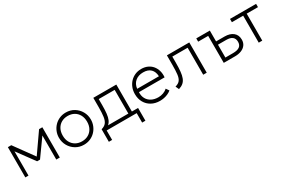

<svg xmlns="http://www.w3.org/2000/svg" viewBox="83 -1491 3884 2638"><g transform="rotate(-30 2024.5 -172.5)"><path d="M85 0V-480H136H139L376 -153L351 -152L580 -480H632V0H576V-401L586 -396L382 -111H336L126 -397L135 -402V0Z M1010 15Q937.5 15 880.2 -19.8Q823 -54.5 790 -112.5Q757 -170.5 757 -240Q757 -292 776 -338.2Q795 -384.5 829.2 -419.8Q863.5 -455 909.5 -475Q955.5 -495 1010 -495Q1082.5 -495 1139.8 -460.2Q1197 -425.5 1230 -367.5Q1263 -309.5 1263 -240Q1263 -188 1244 -141.8Q1225 -95.5 1191 -60.2Q1157 -25 1110.8 -5Q1064.5 15 1010 15ZM1010 -39Q1066.5 -39 1110 -63.8Q1153.5 -88.5 1178.2 -133.5Q1203 -178.5 1203 -240Q1203 -301.5 1178.2 -346.8Q1153.5 -392 1110 -416.5Q1066.5 -441 1010 -441Q953.5 -441 910 -416.5Q866.5 -392 841.8 -346.8Q817 -301.5 817 -240Q817 -178.5 841.8 -133.5Q866.5 -88.5 910 -63.8Q953.5 -39 1010 -39Z M1749.5 0V-428H1496.5V-332Q1496.5 -256 1490.5 -201Q1484.5 -146 1468.5 -109Q1452.5 -72 1423 -49.2Q1393.5 -26.5 1346.5 -15L1323.5 -49Q1373.5 -62.5 1398.5 -93.5Q1423.5 -124.5 1432 -181.8Q1440.5 -239 1440.5 -332V-480H1805.5V0ZM1323.5 150V-49L1374.5 -42L1382.5 -52H1903.5V150H1851.5V0H1375.5V150Z M2215.5 15Q2140.5 15 2083 -16.8Q2025.5 -48.5 1993 -105.5Q1960.5 -162.5 1960.5 -238Q1960.5 -293 1979 -340Q1997.5 -387 2031 -421.8Q2064.5 -456.5 2109.2 -475.8Q2154 -495 2206.5 -495Q2262 -495 2305.8 -475.2Q2349.5 -455.5 2378.8 -420Q2408 -384.5 2421.5 -337Q2435 -289.5 2429.5 -234H2022.5Q2019.5 -175.5 2043 -131.8Q2066.5 -88 2112.5 -63.5Q2158.5 -39 2222.5 -39Q2261 -39 2299.2 -52.8Q2337.5 -66.5 2364.5 -92L2397 -45Q2372.5 -24.5 2342 -11Q2311.5 2.5 2279.2 8.8Q2247 15 2215.5 15ZM2024.5 -286H2369.5Q2366.5 -359.5 2325.5 -400.2Q2284.5 -441 2206.5 -441Q2131 -441 2082 -400.2Q2033 -359.5 2024.5 -286Z M2520 5 2496 -49Q2547 -62 2570.8 -92.8Q2594.5 -123.5 2601.2 -181Q2608 -238.5 2608 -332V-480H2963V0H2907V-428H2664V-332Q2664 -251 2658.2 -193.2Q2652.5 -135.5 2637.2 -96.5Q2622 -57.5 2593.8 -33.2Q2565.5 -9 2520 5Z M3233 0V-480H3289V-52H3410Q3480 -52 3514 -76.8Q3548 -101.5 3548 -153Q3548 -204 3515.8 -230Q3483.5 -256 3419 -256H3276V-308H3422Q3508.5 -308 3558.2 -267.2Q3608 -226.5 3608 -153Q3608 -104.5 3583.2 -70.2Q3558.5 -36 3514.2 -18Q3470 0 3412 0ZM3074 -428V-480H3289L3233 -428Z M3788 0V-428H3609V-480H4023V-428H3844V0Z"/></g></svg>

Font: Geologica Roman Thin
Style: Regular
Weight: 250
Designer: Sindre Bremnes, Frode Helland
Foundry: Monokrom Skriftforlag AS
Version: Version 1.010;gftools[0.9.28]